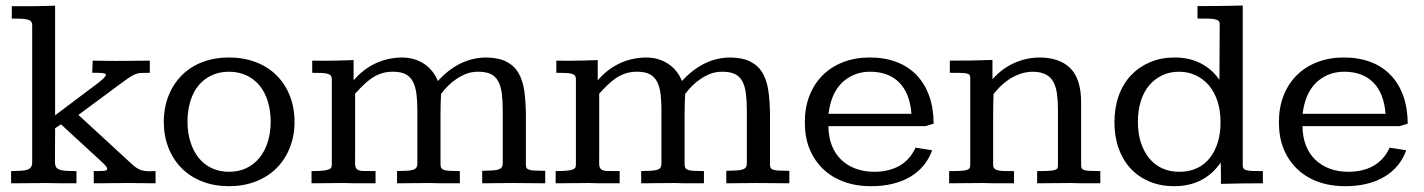

<svg xmlns="http://www.w3.org/2000/svg" viewBox="-20 -653 5073 684"><path d="M19.5 -43.5Q40 -43.9 54.4 -44.7Q68.8 -45.4 77.9 -48.6Q86.9 -51.8 90.8 -58.3Q94.7 -64.9 94.7 -76.7V-563Q94.7 -572.3 90.3 -576.9Q85.9 -581.5 76.9 -583.7Q67.9 -585.9 54.2 -586.4Q40.5 -586.9 22 -586.9V-630.9Q48.3 -630.9 68.8 -630.9Q89.4 -630.9 107.2 -631.1Q125 -631.3 141.6 -631.8Q158.2 -632.3 176.3 -632.8V-242.2L308.1 -341.3Q357.4 -376.5 357.4 -386.7Q357.4 -389.2 353.5 -390.6Q349.6 -392.1 343 -392.8Q336.4 -393.6 327.4 -393.6Q318.4 -393.6 308.6 -393.6L310.1 -437Q335.4 -436.5 355.2 -436.3Q375 -436 391.6 -436Q418.9 -436 447.5 -436.3Q476.1 -436.5 513.7 -437V-393.6Q493.7 -393.6 482.4 -393.1Q471.2 -392.6 460.7 -388.2Q450.2 -383.8 436 -374Q421.9 -364.3 396.5 -345.2L259.3 -243.7L449.7 -68.4Q467.3 -52.2 481.2 -47.6Q495.1 -43 511.2 -43Q516.6 -43 522 -43.2Q527.3 -43.5 534.2 -43.5V0Q510.3 0 486.8 -0.5Q463.4 -1 436 -1Q418 -1 402.6 -0.7Q387.2 -0.5 372.6 -0.5Q357.9 -0.5 343.5 -0.2Q329.1 0 314 0V-43.5Q339.8 -43.5 350.8 -44.4Q361.8 -45.4 361.8 -51.3Q361.8 -56.6 354.7 -64.2Q347.7 -71.8 335.9 -82.5L197.3 -210L176.3 -196.3L175.8 -76.2Q175.8 -65.9 178.7 -59.6Q181.6 -53.2 189.9 -49.6Q198.2 -45.9 213.1 -44.7Q228 -43.5 252.4 -43.5V0Q227.1 0 200.9 0Q174.8 0 141.1 -1Q138.7 -1 123.8 -0.7Q108.9 -0.5 89.8 -0.5Q70.8 -0.5 51 -0.2Q31.2 0 19.5 0Z M795.9 -448.2Q847.2 -448.2 890.1 -432.1Q933.1 -416 964.1 -385.7Q995.1 -355.5 1012.2 -312.5Q1029.3 -269.5 1029.3 -218.3Q1029.3 -168.9 1012.2 -126.2Q995.1 -83.5 964.4 -53.2Q933.6 -22.9 890.6 -6.3Q847.7 10.3 795.9 10.3Q744.1 10.3 701.4 -6.1Q658.7 -22.5 627.9 -53Q597.2 -83.5 580.3 -126.2Q563.5 -168.9 563.5 -218.3Q563.5 -269.5 580.6 -312.3Q597.7 -355 628.4 -385.5Q659.2 -416 701.9 -432.1Q744.6 -448.2 795.9 -448.2ZM795.9 -397.5Q761.7 -397.5 734.4 -384.8Q707 -372.1 687.7 -349.1Q668.5 -326.2 658.2 -292.7Q647.9 -259.3 647.9 -218.8Q647.9 -180.7 658.4 -147.2Q668.9 -113.8 688.2 -90.1Q707.5 -66.4 734.9 -53.7Q762.2 -41 795.9 -41Q829.6 -41 856.9 -53.7Q884.3 -66.4 903.8 -90.1Q923.3 -113.8 933.8 -147.2Q944.3 -180.7 944.3 -218.8Q944.3 -258.8 933.8 -292.5Q923.3 -326.2 904.1 -349.1Q884.8 -372.1 857.2 -384.8Q829.6 -397.5 795.9 -397.5Z M1466.8 -260.3Q1466.8 -292.5 1463.6 -318.1Q1460.4 -343.8 1451.2 -361.8Q1441.9 -379.9 1424.8 -388.7Q1407.7 -397.5 1379.9 -397.5Q1356.4 -397.5 1337.9 -391.1Q1319.3 -384.8 1303.7 -374Q1288.1 -363.3 1274.2 -349.6Q1260.3 -335.9 1245.1 -319.3V-113.8Q1245.1 -85.9 1244.9 -71.3Q1244.6 -56.6 1251.2 -50.5Q1257.8 -44.4 1273.2 -43.9Q1288.6 -43.5 1317.9 -43.5V0Q1305.2 0 1293 0Q1280.8 0 1267.6 0Q1254.4 0 1239.7 -0.2Q1225.1 -0.5 1207.5 -1Q1171.9 -1 1144.5 -0.5Q1117.2 0 1089.8 0V-43.5Q1116.7 -43.5 1131.3 -45.2Q1146 -46.9 1152.8 -50Q1159.7 -53.2 1160.9 -58.3Q1162.1 -63.5 1162.1 -70.8V-371.1Q1162.1 -378.9 1158.4 -383.5Q1154.8 -388.2 1146.5 -390.4Q1138.2 -392.6 1124.8 -393.1Q1111.3 -393.6 1092.3 -393.6V-437Q1102.1 -437 1111.6 -436.8Q1121.1 -436.5 1134.8 -436.5Q1161.1 -436.5 1187.3 -437.3Q1213.4 -438 1239.7 -439V-366.7Q1272.5 -405.3 1315.9 -426.3Q1359.4 -447.3 1411.6 -448.2Q1455.1 -448.2 1489 -426.8Q1522.9 -405.3 1540 -364.3Q1575.7 -404.3 1619.6 -426.3Q1663.6 -448.2 1713.4 -448.2Q1757.8 -447.3 1785.4 -432.6Q1813 -418 1827.9 -391.6Q1842.8 -365.2 1847.9 -328.1Q1853 -291 1853.5 -245.1V-65.9Q1853.5 -57.6 1856.9 -53.5Q1860.4 -49.3 1868.4 -47.4Q1876.5 -45.4 1889.6 -45.2Q1902.8 -44.9 1922.4 -44.4V0Q1895 0 1867.9 -0.5Q1840.8 -1 1805.7 -1Q1788.6 -1 1774.4 -0.7Q1760.3 -0.5 1747.6 -0.5Q1734.9 -0.5 1722.7 -0.2Q1710.4 0 1697.8 0V-44.4Q1718.8 -44.9 1732.9 -45.7Q1747.1 -46.4 1755.4 -49.1Q1763.7 -51.8 1767.3 -56.9Q1771 -62 1771 -71.8V-260.3Q1771 -294.9 1767.6 -320.8Q1764.2 -346.7 1754.6 -364Q1745.1 -381.3 1728 -389.4Q1710.9 -397.5 1683.6 -397.5Q1659.7 -397.5 1640.6 -389.9Q1621.6 -382.3 1605.5 -371.3Q1589.4 -360.4 1575.9 -346.9Q1562.5 -333.5 1551.3 -318.4Q1550.3 -300.8 1549.8 -282.7Q1549.3 -264.6 1549.3 -245.6V-67.4Q1549.3 -58.6 1552.5 -54Q1555.7 -49.3 1563.2 -47.1Q1570.8 -44.9 1584.2 -44.4Q1597.7 -43.9 1618.2 -43.5V0Q1606 0 1594.2 0Q1582.5 0 1570.1 0Q1557.6 0 1543.5 -0.2Q1529.3 -0.5 1512.2 -1Q1494.1 -1 1478.8 -0.7Q1463.4 -0.5 1449.2 -0.5Q1435.1 -0.5 1421.6 -0.2Q1408.2 0 1394.5 0V-43.5Q1415 -43.9 1429 -44.7Q1442.9 -45.4 1451.4 -48.1Q1460 -50.8 1463.4 -56.2Q1466.8 -61.5 1466.8 -70.3Z M2336.4 -260.3Q2336.4 -292.5 2333.3 -318.1Q2330.1 -343.8 2320.8 -361.8Q2311.5 -379.9 2294.4 -388.7Q2277.3 -397.5 2249.5 -397.5Q2226.1 -397.5 2207.5 -391.1Q2189 -384.8 2173.3 -374Q2157.7 -363.3 2143.8 -349.6Q2129.9 -335.9 2114.7 -319.3V-113.8Q2114.7 -85.9 2114.5 -71.3Q2114.3 -56.6 2120.8 -50.5Q2127.4 -44.4 2142.8 -43.9Q2158.2 -43.5 2187.5 -43.5V0Q2174.8 0 2162.6 0Q2150.4 0 2137.2 0Q2124 0 2109.4 -0.2Q2094.7 -0.5 2077.1 -1Q2041.5 -1 2014.2 -0.5Q1986.8 0 1959.5 0V-43.5Q1986.3 -43.5 2001 -45.2Q2015.6 -46.9 2022.5 -50Q2029.3 -53.2 2030.5 -58.3Q2031.7 -63.5 2031.7 -70.8V-371.1Q2031.7 -378.9 2028.1 -383.5Q2024.4 -388.2 2016.1 -390.4Q2007.8 -392.6 1994.4 -393.1Q1981 -393.6 1961.9 -393.6V-437Q1971.7 -437 1981.2 -436.8Q1990.7 -436.5 2004.4 -436.5Q2030.8 -436.5 2056.9 -437.3Q2083 -438 2109.4 -439V-366.7Q2142.1 -405.3 2185.5 -426.3Q2229 -447.3 2281.2 -448.2Q2324.7 -448.2 2358.6 -426.8Q2392.6 -405.3 2409.7 -364.3Q2445.3 -404.3 2489.3 -426.3Q2533.2 -448.2 2583 -448.2Q2627.4 -447.3 2655 -432.6Q2682.6 -418 2697.5 -391.6Q2712.4 -365.2 2717.5 -328.1Q2722.7 -291 2723.1 -245.1V-65.9Q2723.1 -57.6 2726.6 -53.5Q2730 -49.3 2738 -47.4Q2746.1 -45.4 2759.3 -45.2Q2772.5 -44.9 2792 -44.4V0Q2764.6 0 2737.5 -0.5Q2710.4 -1 2675.3 -1Q2658.2 -1 2644 -0.7Q2629.9 -0.5 2617.2 -0.5Q2604.5 -0.5 2592.3 -0.2Q2580.1 0 2567.4 0V-44.4Q2588.4 -44.9 2602.5 -45.7Q2616.7 -46.4 2625 -49.1Q2633.3 -51.8 2637 -56.9Q2640.6 -62 2640.6 -71.8V-260.3Q2640.6 -294.9 2637.2 -320.8Q2633.8 -346.7 2624.3 -364Q2614.7 -381.3 2597.7 -389.4Q2580.6 -397.5 2553.2 -397.5Q2529.3 -397.5 2510.3 -389.9Q2491.2 -382.3 2475.1 -371.3Q2459 -360.4 2445.6 -346.9Q2432.1 -333.5 2420.9 -318.4Q2419.9 -300.8 2419.4 -282.7Q2418.9 -264.6 2418.9 -245.6V-67.4Q2418.9 -58.6 2422.1 -54Q2425.3 -49.3 2432.9 -47.1Q2440.4 -44.9 2453.9 -44.4Q2467.3 -43.9 2487.8 -43.5V0Q2475.6 0 2463.9 0Q2452.1 0 2439.7 0Q2427.2 0 2413.1 -0.2Q2398.9 -0.5 2381.8 -1Q2363.8 -1 2348.4 -0.7Q2333 -0.5 2318.8 -0.5Q2304.7 -0.5 2291.3 -0.2Q2277.8 0 2264.2 0V-43.5Q2284.7 -43.9 2298.6 -44.7Q2312.5 -45.4 2321 -48.1Q2329.6 -50.8 2333 -56.2Q2336.4 -61.5 2336.4 -70.3Z M3276.9 -203.6H2931.2Q2931.6 -164.6 2943.4 -134.8Q2955.1 -105 2976.6 -84.2Q2998 -63.5 3028.1 -52.2Q3058.1 -41 3094.7 -41Q3146 -41 3183.6 -62Q3221.2 -83 3241.7 -127L3300.8 -117.7Q3278.3 -55.7 3221.9 -22.7Q3165.5 10.3 3083.5 10.3Q3028.3 10.3 2984.4 -6.3Q2940.4 -22.9 2909.9 -53.2Q2879.4 -83.5 2863.3 -124.3Q2847.2 -165 2847.2 -217.3Q2847.2 -270 2863.8 -312.3Q2880.4 -354.5 2910.6 -384.8Q2940.9 -415 2983.6 -431.6Q3026.4 -448.2 3078.6 -448.2Q3131.3 -448.2 3173.3 -432.4Q3215.3 -416.5 3244.6 -386.2Q3273.9 -356 3289.8 -312.5Q3305.7 -269 3306.2 -212.4ZM3227.1 -247.6Q3221.2 -321.3 3183.1 -359.4Q3145 -397.5 3079.6 -397.5Q3048.8 -397.5 3023.4 -387Q2998 -376.5 2979 -357.7Q2960 -338.9 2948 -311.5Q2936 -284.2 2931.6 -247.6Z M3361.3 -43.5Q3388.7 -43.5 3403.8 -44.4Q3418.9 -45.4 3426.3 -48.3Q3433.6 -51.3 3435.1 -56.2Q3436.5 -61 3436.5 -68.8V-377.4Q3436.5 -383.3 3433.3 -386.7Q3430.2 -390.1 3422.1 -391.6Q3414.1 -393.1 3400.1 -393.3Q3386.2 -393.6 3363.8 -393.6V-437Q3407.2 -437 3443.8 -437.5Q3480.5 -438 3515.6 -439.5V-370.6Q3548.8 -408.2 3592 -428Q3635.3 -447.8 3684.1 -448.2Q3755.4 -447.8 3793.5 -409.4Q3831.5 -371.1 3831.5 -288.1V-63.5Q3831.5 -55.7 3835 -51.8Q3838.4 -47.9 3846.4 -46.1Q3854.5 -44.4 3867.7 -44.2Q3880.9 -43.9 3899.9 -43.5V0Q3888.2 0 3876.7 0Q3865.2 0 3852.8 0Q3840.3 0 3826.4 -0.2Q3812.5 -0.5 3795.4 -1Q3759.8 -1 3731.4 -0.5Q3703.1 0 3674.8 0V-43.5Q3702.6 -43.5 3717.8 -44.4Q3732.9 -45.4 3739.7 -48.1Q3746.6 -50.8 3747.8 -54.9Q3749 -59.1 3749 -65.9V-259.8Q3749 -292.5 3745.4 -319.1Q3741.7 -345.7 3731.7 -362.8Q3721.7 -379.9 3704.3 -388.4Q3687 -397 3659.7 -397.5Q3633.3 -397 3611.3 -388.7Q3589.4 -380.4 3572 -368.4Q3554.7 -356.4 3541.7 -343Q3528.8 -329.6 3519.5 -317.9Q3518.1 -281.7 3518.1 -243.7V-66.4Q3518.1 -57.6 3522.2 -53Q3526.4 -48.3 3535.4 -46.1Q3544.4 -43.9 3558.3 -43.7Q3572.3 -43.5 3592.3 -43.5V0Q3579.6 0 3567.4 0Q3555.2 0 3542.2 0Q3529.3 0 3514.4 -0.2Q3499.5 -0.5 3481.9 -1Q3445.3 -1 3417 -0.5Q3388.7 0 3361.3 0Z M4407.2 -62.5Q4407.2 -56.2 4410.4 -52.2Q4413.6 -48.3 4421.6 -46.4Q4429.7 -44.4 4443.6 -43.9Q4457.5 -43.5 4479 -43.5V0Q4440.9 0 4402.6 0.5Q4364.3 1 4329.6 2Q4329.6 1.5 4329.6 -8.3Q4329.6 -18.1 4329.6 -30.8Q4329.6 -43.5 4329.3 -55.9Q4329.1 -68.4 4328.6 -74.2Q4300.8 -32.7 4259 -11.2Q4217.3 10.3 4162.6 10.3Q4114.7 10.3 4075.4 -6.1Q4036.1 -22.5 4008.3 -52.2Q3980.5 -82 3965.3 -124Q3950.2 -166 3950.2 -217.3Q3950.2 -269.5 3965.6 -312.3Q3981 -355 4009.3 -384.8Q4037.6 -414.6 4076.9 -431.4Q4116.2 -448.2 4164.1 -448.2Q4216.8 -448.2 4257.3 -427.5Q4297.9 -406.7 4324.2 -368.7L4325.2 -567.9Q4325.2 -575.2 4321 -578.9Q4316.9 -582.5 4307.4 -584.5Q4297.9 -586.4 4282.7 -586.7Q4267.6 -586.9 4246.1 -586.9V-631.3Q4289.1 -631.3 4330.3 -631.8Q4371.6 -632.3 4407.2 -633.3ZM4179.7 -397.5Q4147 -397.5 4120.1 -384.5Q4093.3 -371.6 4074 -348.9Q4054.7 -326.2 4044.2 -293Q4033.7 -259.8 4033.7 -218.8Q4033.7 -178.2 4044.2 -145.8Q4054.7 -113.3 4073.7 -89.6Q4092.8 -65.9 4120.1 -53.5Q4147.5 -41 4181.2 -41Q4215.3 -41 4242.7 -53.2Q4270 -65.4 4289.1 -89.1Q4308.1 -112.8 4318.1 -145Q4328.1 -177.2 4328.1 -217.8Q4328.1 -258.8 4317.4 -292Q4306.6 -325.2 4287.1 -348.4Q4267.6 -371.6 4240.2 -384.5Q4212.9 -397.5 4179.7 -397.5Z M4965.8 -203.6H4620.1Q4620.6 -164.6 4632.3 -134.8Q4644 -105 4665.5 -84.2Q4687 -63.5 4717 -52.2Q4747.1 -41 4783.7 -41Q4835 -41 4872.6 -62Q4910.2 -83 4930.7 -127L4989.7 -117.7Q4967.3 -55.7 4910.9 -22.7Q4854.5 10.3 4772.5 10.3Q4717.3 10.3 4673.3 -6.3Q4629.4 -22.9 4598.9 -53.2Q4568.4 -83.5 4552.2 -124.3Q4536.1 -165 4536.1 -217.3Q4536.1 -270 4552.7 -312.3Q4569.3 -354.5 4599.6 -384.8Q4629.9 -415 4672.6 -431.6Q4715.3 -448.2 4767.6 -448.2Q4820.3 -448.2 4862.3 -432.4Q4904.3 -416.5 4933.6 -386.2Q4962.9 -356 4978.8 -312.5Q4994.6 -269 4995.1 -212.4ZM4916 -247.6Q4910.2 -321.3 4872.1 -359.4Q4834 -397.5 4768.6 -397.5Q4737.8 -397.5 4712.4 -387Q4687 -376.5 4668 -357.7Q4648.9 -338.9 4637 -311.5Q4625 -284.2 4620.6 -247.6Z"/></svg>

Font: Kameron
Style: Regular
Weight: 400
Version: Version 1.000